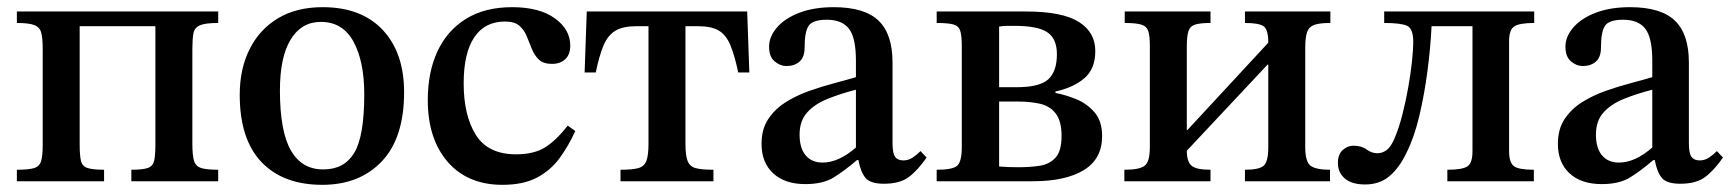

<svg xmlns="http://www.w3.org/2000/svg" viewBox="-20 -505 4821 535"><path d="M270 0H27V-32Q59 -32 74.5 -36.5Q90 -41 94.5 -56Q99 -71 99 -101V-368Q99 -398 95 -413.5Q91 -429 76 -435Q61 -441 27 -441V-473H588V-441Q552 -441 537 -434.5Q522 -428 519 -412Q516 -396 516 -368V-104Q516 -73 520.5 -57.5Q525 -42 540 -37Q555 -32 588 -32V0H346V-32Q378 -32 392 -37Q406 -42 409.5 -57Q413 -72 413 -104V-432H202V-104Q202 -72 205.5 -57Q209 -42 223.5 -37Q238 -32 270 -32Z M878 10Q769 10 708.5 -53.5Q648 -117 648 -241Q648 -313 675.5 -368Q703 -423 754.5 -454Q806 -485 879 -485Q987 -485 1046.5 -421.5Q1106 -358 1106 -248Q1106 -121 1044 -55.5Q982 10 878 10ZM882 -33Q939 -33 967 -79Q995 -125 995 -242Q995 -334 965 -389Q935 -444 874 -444Q820 -444 790 -395Q760 -346 760 -253Q760 -138 791 -85Q822 -32 882 -33Z M1562 -155 1583 -140Q1564 -98 1539 -64Q1514 -30 1476 -10Q1438 10 1380 10Q1283 10 1227.5 -54Q1172 -118 1172 -226Q1172 -304 1199 -362Q1226 -420 1278.5 -452.5Q1331 -485 1407 -485Q1483 -485 1526 -454Q1569 -423 1569 -378Q1569 -353 1555 -340Q1541 -327 1518 -327Q1494 -327 1481.5 -339Q1469 -351 1462 -368.5Q1455 -386 1448 -403.5Q1441 -421 1427.5 -433Q1414 -445 1387 -445Q1331 -445 1301.5 -401Q1272 -357 1272 -273Q1272 -183 1306 -129Q1340 -75 1418 -75Q1468 -75 1499 -94.5Q1530 -114 1562 -155Z M1968 0H1709V-32Q1742 -32 1758.5 -36.5Q1775 -41 1781 -56.5Q1787 -72 1787 -104V-432H1753Q1716 -432 1695 -419.5Q1674 -407 1662 -379Q1650 -351 1640 -303H1609L1615 -473H2062L2068 -303H2037Q2027 -351 2015 -379.5Q2003 -408 1982.5 -420Q1962 -432 1925 -432H1890V-104Q1890 -72 1896 -56.5Q1902 -41 1918.5 -36.5Q1935 -32 1968 -32Z M2224 8Q2167 8 2134.5 -22Q2102 -52 2102 -104Q2102 -145 2120.5 -173Q2139 -201 2169 -220Q2199 -239 2234.5 -251.5Q2270 -264 2304 -273Q2338 -282 2365 -290V-336Q2365 -400 2345.5 -425Q2326 -450 2284 -450Q2245 -450 2233.5 -433.5Q2222 -417 2222 -372Q2222 -346 2208 -333.5Q2194 -321 2171 -321Q2154 -321 2138.5 -334Q2123 -347 2123 -375Q2123 -403 2145 -428.5Q2167 -454 2207.5 -469.5Q2248 -485 2303 -485Q2389 -485 2428 -447.5Q2467 -410 2467 -331V-107Q2467 -77 2474.5 -67.5Q2482 -58 2497 -58Q2511 -58 2522.5 -65.5Q2534 -73 2545 -84L2562 -66Q2537 -30 2512 -11.5Q2487 7 2443 7Q2405 7 2391.5 -9.5Q2378 -26 2372 -59H2368Q2333 -29 2303 -10.5Q2273 8 2224 8ZM2365 -94V-255Q2322 -244 2286 -229.5Q2250 -215 2229 -191.5Q2208 -168 2208 -130Q2208 -92 2225 -72Q2242 -52 2272 -52Q2317 -52 2365 -94Z M2859 0H2590V-32Q2635 -32 2647.5 -43.5Q2660 -55 2660 -96V-377Q2660 -406 2655.5 -419.5Q2651 -433 2636 -437Q2621 -441 2590 -441V-473H2838Q2940 -473 2986 -444Q3032 -415 3032 -363Q3032 -313 3001.5 -287Q2971 -261 2921 -250V-246Q2948 -241 2978 -229Q3008 -217 3029.5 -192.5Q3051 -168 3051 -126Q3051 -62 3000 -31Q2949 0 2859 0ZM2819 -39Q2849 -39 2876.5 -43Q2904 -47 2921 -65.5Q2938 -84 2938 -126Q2938 -168 2921.5 -189Q2905 -210 2877.5 -216Q2850 -222 2819 -222H2764V-41Q2778 -40 2790.5 -39.5Q2803 -39 2819 -39ZM2764 -431V-262H2813Q2877 -262 2901 -284Q2925 -306 2925 -354Q2925 -397 2898.5 -415Q2872 -433 2806 -433Q2798 -433 2787 -433Q2776 -433 2764 -431Z M3353 0H3113V-32Q3156 -32 3170 -43.5Q3184 -55 3184 -95V-378Q3184 -405 3179.5 -418.5Q3175 -432 3160 -436.5Q3145 -441 3114 -441V-473H3353V-441Q3324 -441 3310 -436.5Q3296 -432 3291.5 -418Q3287 -404 3287 -376V-143H3289L3514 -386Q3514 -422 3501.5 -431.5Q3489 -441 3449 -441V-473H3687V-441Q3658 -441 3643 -436Q3628 -431 3622.5 -416.5Q3617 -402 3617 -371V-95Q3617 -55 3631.5 -43.5Q3646 -32 3686 -32V0H3449V-32Q3489 -32 3501.5 -43.5Q3514 -55 3514 -95V-325H3512L3287 -85Q3287 -55 3300 -43.5Q3313 -32 3353 -32Z M3784 9Q3747 9 3727.5 -7.5Q3708 -24 3708 -51Q3708 -75 3721.5 -87Q3735 -99 3751 -99Q3774 -99 3788 -88.5Q3802 -78 3818 -78Q3832 -78 3844 -87Q3856 -96 3866 -120Q3878 -148 3887.5 -185Q3897 -222 3904 -261.5Q3911 -301 3914.5 -334.5Q3918 -368 3918 -388Q3918 -425 3901 -433Q3884 -441 3837 -441V-473H4255V-441Q4214 -441 4199.5 -431.5Q4185 -422 4185 -390V-84Q4185 -52 4198.5 -42Q4212 -32 4254 -32V0H4013V-32Q4055 -32 4069 -41.5Q4083 -51 4083 -83V-432H3969Q3966 -371 3957.5 -306.5Q3949 -242 3935 -182.5Q3921 -123 3899 -79Q3879 -37 3851.5 -14Q3824 9 3784 9Z M4443 8Q4386 8 4353.5 -22Q4321 -52 4321 -104Q4321 -145 4339.5 -173Q4358 -201 4388 -220Q4418 -239 4453.5 -251.5Q4489 -264 4523 -273Q4557 -282 4584 -290V-336Q4584 -400 4564.5 -425Q4545 -450 4503 -450Q4464 -450 4452.5 -433.5Q4441 -417 4441 -372Q4441 -346 4427 -333.5Q4413 -321 4390 -321Q4373 -321 4357.5 -334Q4342 -347 4342 -375Q4342 -403 4364 -428.5Q4386 -454 4426.5 -469.5Q4467 -485 4522 -485Q4608 -485 4647 -447.5Q4686 -410 4686 -331V-107Q4686 -77 4693.5 -67.5Q4701 -58 4716 -58Q4730 -58 4741.5 -65.5Q4753 -73 4764 -84L4781 -66Q4756 -30 4731 -11.5Q4706 7 4662 7Q4624 7 4610.5 -9.5Q4597 -26 4591 -59H4587Q4552 -29 4522 -10.5Q4492 8 4443 8ZM4584 -94V-255Q4541 -244 4505 -229.5Q4469 -215 4448 -191.5Q4427 -168 4427 -130Q4427 -92 4444 -72Q4461 -52 4491 -52Q4536 -52 4584 -94Z"/></svg>

Font: STIX Two Text Medium
Style: Regular
Weight: 500
Designer: Ross Mills, John Hudson & Paul Hanslow, Tiro Typeworks Ltd; with prior portions MicroPress Inc., and Coen Hoffman.
Foundry: Tiro Typeworks Ltd
Version: Version 2.13 b171